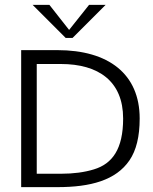

<svg xmlns="http://www.w3.org/2000/svg" viewBox="-20 -769 628 789"><path d="M554 -282C554 -465 426 -563 216 -563H67V0H216C352 0 456 -28 512 -110C540 -151 554 -208 554 -282ZM131 -506H230C385 -506 486 -435 486 -282C486 -157 442 -96 366 -73C327 -61 282 -55 230 -55H131ZM250 -613H278L414 -749H346L264 -646L183 -749H114Z"/></svg>

Font: OSH Darker Grotesque Medium
Style: Regular
Weight: 500
Designer: Gabriel Lam
Foundry: TypeRant
Version: Version 1.000;Glyphs 3.1.1 (3148)